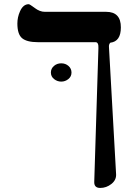

<svg xmlns="http://www.w3.org/2000/svg" viewBox="-20 -613 626 923"><path d="M538.1 224.6Q539.6 252.4 515.4 271.5Q491.2 290.5 461.9 290.5Q431.6 290.5 433.1 260.3L453.1 -380.9Q454.6 -410.2 439.5 -410.2H162.6Q109.4 -410.2 86.4 -429.2Q63.5 -448.2 63.5 -500Q63.5 -530.3 76.2 -558.6Q91.3 -592.8 118.2 -592.8Q123 -592.8 147.2 -574.5Q171.4 -556.2 195.3 -556.2H490.2Q561.5 -556.2 561 -481Q561 -413.6 510.3 -407.7Q502.4 -399.9 503.9 -385.7ZM239.3 -295.9Q253.9 -308.6 274.4 -308.6Q294.9 -308.6 309.3 -295.9Q323.7 -283.2 323.7 -264.2Q323.7 -245.1 308.6 -232.9Q293.5 -220.7 274.4 -220.7Q255.4 -220.7 240 -232.9Q224.6 -245.1 224.6 -264.2Q224.6 -283.2 239.3 -295.9Z"/></svg>

Font: Accordance
Style: Bold-Italic
Weight: 700
Italic angle: -11°
Version: Version 1.2 (build January 31, 2020) Miklal Software Solutio